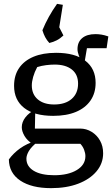

<svg xmlns="http://www.w3.org/2000/svg" viewBox="-20 -770 582 996"><path d="M245 206Q144 206 85.5 167Q27 128 26 57Q50 24 84.5 -0.5Q119 -25 163 -38H179Q143 -9 130 13Q117 35 117 53Q117 93 155 116Q193 139 261 139Q334 139 378.5 112Q423 85 423 40Q423 25 416.5 7.5Q410 -10 397 -24H148Q121 -41 107 -65Q93 -89 93 -110Q93 -137 112 -161.5Q131 -186 163 -201L161 -103H396Q428 -103 455.5 -86Q483 -69 499 -40.5Q515 -12 515 25Q515 78 480.5 119Q446 160 385.5 183Q325 206 245 206ZM256 -169Q158 -169 105.5 -210Q53 -251 53 -325Q53 -379 79 -417Q105 -455 153.5 -475.5Q202 -496 271 -496Q369 -496 422.5 -455Q476 -414 476 -340Q476 -287 449.5 -248.5Q423 -210 374 -189.5Q325 -169 256 -169ZM261 -228Q319 -228 352 -257Q385 -286 385 -336Q385 -384 352.5 -409.5Q320 -435 264 -435Q243 -435 219 -432Q195 -429 173 -422Q159 -396 152 -371Q145 -346 145 -327Q145 -281 176 -254.5Q207 -228 261 -228ZM408 -443Q396 -462 389 -481.5Q382 -501 382 -515Q382 -552 406.5 -572.5Q431 -593 475 -593Q490 -593 506 -590.5Q522 -588 542 -581L533 -520H431L418 -443ZM306 -745 284 -607 200 -613Q229 -684 276 -750ZM274 -655 309 -586Q292 -570 274.5 -561Q257 -552 236 -547Q223 -561 214.5 -577Q206 -593 200 -613Z"/></svg>

Font: Piazzolla 24pt Medium
Style: Regular
Weight: 500
Designer: Juan Pablo del Peral
Foundry: Huerta Tipografica
Version: Version 2.005